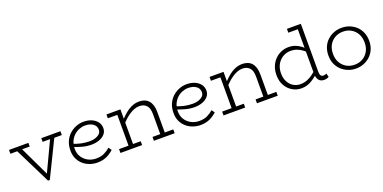

<svg xmlns="http://www.w3.org/2000/svg" viewBox="-14 -1439 4404 2207"><g transform="rotate(-20 2188.5 -335.5)"><path d="M305 14 75 -450H137L320 -66L501 -449H553L327 14ZM4 -424V-471H241V-426H115L105 -424ZM399 -426V-471H633V-424H525L514 -426Z M913 14Q867 14 822.5 -1Q778 -16 742.5 -46Q707 -76 686 -120Q665 -164 665 -221Q665 -286 687 -334.5Q709 -383 746 -416Q783 -449 828 -466Q873 -483 918 -483Q973 -483 1016 -464.5Q1059 -446 1084 -413Q1109 -380 1109 -337Q1109 -293 1081.5 -263Q1054 -233 1011 -218Q968 -203 920 -203Q860 -203 808 -217.5Q756 -232 708 -250L707 -290Q758 -269 808.5 -258Q859 -247 913 -247Q949 -247 980.5 -257Q1012 -267 1033 -287Q1054 -307 1054 -337Q1054 -383 1016.5 -409.5Q979 -436 920 -436Q884 -436 848 -422Q812 -408 783 -381Q754 -354 736 -314Q718 -274 718 -222Q718 -165 746 -122.5Q774 -80 818.5 -57.5Q863 -35 914 -35Q972 -35 1012.5 -54.5Q1053 -74 1087 -104L1113 -67Q1087 -44 1057.5 -25.5Q1028 -7 992.5 3.5Q957 14 913 14Z M1700 0V-293Q1700 -327 1693 -353Q1686 -379 1670.5 -396.5Q1655 -414 1633 -423Q1611 -432 1581 -432Q1551 -432 1520.5 -420.5Q1490 -409 1459.5 -389Q1429 -369 1399.5 -341.5Q1370 -314 1342 -281V-329Q1371 -362 1400.5 -390Q1430 -418 1461.5 -439Q1493 -460 1526.5 -471.5Q1560 -483 1597 -483Q1633 -483 1662.5 -472Q1692 -461 1712.5 -438Q1733 -415 1744 -380.5Q1755 -346 1755 -298V0ZM1196 0V-47H1461V0ZM1312 0V-471H1367V0ZM1196 -424V-471H1360V-424ZM1605 0V-47H1859V0Z M2174 14Q2128 14 2083.5 -1Q2039 -16 2003.5 -46Q1968 -76 1947 -120Q1926 -164 1926 -221Q1926 -286 1948 -334.5Q1970 -383 2007 -416Q2044 -449 2089 -466Q2134 -483 2179 -483Q2234 -483 2277 -464.5Q2320 -446 2345 -413Q2370 -380 2370 -337Q2370 -293 2342.5 -263Q2315 -233 2272 -218Q2229 -203 2181 -203Q2121 -203 2069 -217.5Q2017 -232 1969 -250L1968 -290Q2019 -269 2069.5 -258Q2120 -247 2174 -247Q2210 -247 2241.5 -257Q2273 -267 2294 -287Q2315 -307 2315 -337Q2315 -383 2277.5 -409.5Q2240 -436 2181 -436Q2145 -436 2109 -422Q2073 -408 2044 -381Q2015 -354 1997 -314Q1979 -274 1979 -222Q1979 -165 2007 -122.5Q2035 -80 2079.5 -57.5Q2124 -35 2175 -35Q2233 -35 2273.5 -54.5Q2314 -74 2348 -104L2374 -67Q2348 -44 2318.5 -25.5Q2289 -7 2253.5 3.5Q2218 14 2174 14Z M2961 0V-293Q2961 -327 2954 -353Q2947 -379 2931.5 -396.5Q2916 -414 2894 -423Q2872 -432 2842 -432Q2812 -432 2781.5 -420.5Q2751 -409 2720.5 -389Q2690 -369 2660.5 -341.5Q2631 -314 2603 -281V-329Q2632 -362 2661.5 -390Q2691 -418 2722.5 -439Q2754 -460 2787.5 -471.5Q2821 -483 2858 -483Q2894 -483 2923.5 -472Q2953 -461 2973.5 -438Q2994 -415 3005 -380.5Q3016 -346 3016 -298V0ZM2457 0V-47H2722V0ZM2573 0V-471H2628V0ZM2457 -424V-471H2621V-424ZM2866 0V-47H3120V0Z M3409 14Q3349 14 3298.5 -15.5Q3248 -45 3217.5 -99Q3187 -153 3187 -226Q3187 -285 3206 -332Q3225 -379 3258.5 -413Q3292 -447 3335 -465Q3378 -483 3426 -483Q3473 -483 3510.5 -468Q3548 -453 3579 -428.5Q3610 -404 3635 -376V-331Q3609 -359 3578.5 -382.5Q3548 -406 3512 -420Q3476 -434 3433 -434Q3394 -434 3359.5 -419Q3325 -404 3298.5 -376.5Q3272 -349 3257.5 -311Q3243 -273 3243 -227Q3243 -168 3266.5 -124Q3290 -80 3329.5 -57Q3369 -34 3417 -35Q3461 -36 3498.5 -51.5Q3536 -67 3568.5 -92Q3601 -117 3628 -145V-96Q3610 -77 3586.5 -58Q3563 -39 3536 -22.5Q3509 -6 3477.5 4Q3446 14 3409 14ZM3684 12Q3643 12 3620.5 -16.5Q3598 -45 3598 -98V-686H3652V-100Q3652 -66 3663 -52Q3674 -38 3692 -38Q3705 -38 3715.5 -41Q3726 -44 3732 -49L3744 -4Q3734 3 3718 7.5Q3702 12 3684 12ZM3482 -639V-686H3649V-639Z M4075 15Q4024 15 3979 -3Q3934 -21 3899 -53.5Q3864 -86 3844.5 -131.5Q3825 -177 3825 -234Q3825 -291 3844.5 -337Q3864 -383 3899 -415.5Q3934 -448 3979 -465.5Q4024 -483 4075 -483Q4125 -483 4170.5 -465.5Q4216 -448 4250.5 -415.5Q4285 -383 4304.5 -337Q4324 -291 4324 -234Q4324 -177 4304.5 -131.5Q4285 -86 4250.5 -53.5Q4216 -21 4171 -3Q4126 15 4075 15ZM4075 -32Q4131 -32 4174.5 -57.5Q4218 -83 4243 -128Q4268 -173 4268 -234Q4268 -295 4243 -340Q4218 -385 4174.5 -410.5Q4131 -436 4075 -436Q4019 -436 3975 -410.5Q3931 -385 3906 -340Q3881 -295 3881 -234Q3881 -173 3906 -128Q3931 -83 3975 -57.5Q4019 -32 4075 -32Z"/></g></svg>

Font: BioRhyme ExtraBold Light
Style: Regular
Weight: 300
Version: Version 1.600;gftools[0.9.33]